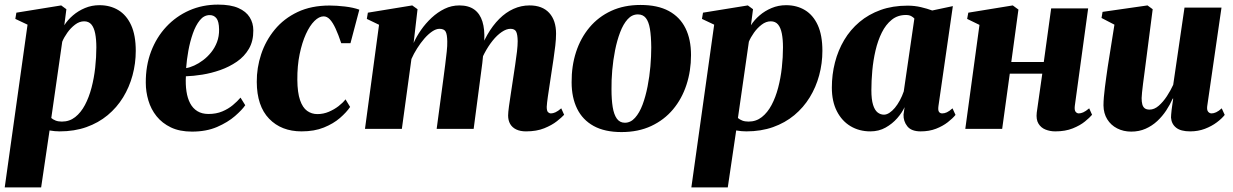

<svg xmlns="http://www.w3.org/2000/svg" viewBox="-30 -559 5350 833"><path d="M-9.5 254 89.5 -452 36.5 -477 41 -504 235.5 -535.5 258 -519 249 -449.5Q263.5 -472.5 286.5 -492.2Q309.5 -512 338.8 -524.2Q368 -536.5 401.5 -536.5Q448 -536.5 483.5 -515Q519 -493.5 539 -449.8Q559 -406 559 -338.5Q559 -284 545 -232.2Q531 -180.5 504 -136.5Q477 -92.5 437 -59.2Q397 -26 344.8 -7.5Q292.5 11 229 11Q219 11 207.5 10Q196 9 185 7L148.5 254ZM192.5 -47Q200 -40.5 211.2 -36Q222.5 -31.5 238.5 -31.5Q271.5 -31.5 296.2 -51Q321 -70.5 338.5 -103.5Q356 -136.5 367 -178.2Q378 -220 383 -265.5Q388 -311 388 -353.5Q388 -388 383 -413.5Q378 -439 366.5 -452.8Q355 -466.5 335 -466.5Q314.5 -466.5 295.5 -452Q276.5 -437.5 262 -417Q247.5 -396.5 240 -378Z M1034 -102.5Q1020.5 -82.5 989.5 -55.5Q958.5 -28.5 911.8 -8.2Q865 12 803 12Q749.5 12 711.5 -6.2Q673.5 -24.5 649.2 -54.8Q625 -85 613.8 -123Q602.5 -161 602.5 -200Q602 -274 625.5 -335.8Q649 -397.5 691.5 -443Q734 -488.5 791.2 -513.8Q848.5 -539 916 -539Q970.5 -539 1004 -524.2Q1037.5 -509.5 1053.2 -484.2Q1069 -459 1069 -427.5Q1069.5 -381 1050 -347.5Q1030.5 -314 997.8 -291.5Q965 -269 926 -255.2Q887 -241.5 847.8 -235.2Q808.5 -229 776.5 -228Q774.5 -192.5 779 -162.5Q783.5 -132.5 795 -110.8Q806.5 -89 826.2 -76.8Q846 -64.5 874.5 -64.5Q908 -64.5 934.2 -75.5Q960.5 -86.5 980.2 -103Q1000 -119.5 1013.5 -135.5ZM880 -493.5Q855 -493.5 837 -471.2Q819 -449 806.8 -414Q794.5 -379 787.2 -339Q780 -299 777.5 -263.5Q793.5 -266 812.8 -274.8Q832 -283.5 851 -297.8Q870 -312 886 -331.8Q902 -351.5 911.5 -376.5Q921 -401.5 920.5 -431.5Q920 -466 909 -479.8Q898 -493.5 880 -493.5Z M1278.5 11Q1190.5 11 1137.5 -44Q1084.5 -99 1084 -203.5Q1083.5 -264.5 1103 -323.5Q1122.5 -382.5 1162 -430.5Q1201.5 -478.5 1261 -506.8Q1320.5 -535 1400 -535Q1429.5 -535 1466.2 -530.8Q1503 -526.5 1529 -517L1490.5 -371.5H1450.5Q1438 -409 1426 -435Q1414 -461 1401.5 -474.5Q1389 -488 1374 -488Q1354.5 -488 1334.2 -468Q1314 -448 1297.2 -411.2Q1280.5 -374.5 1270 -324Q1259.5 -273.5 1260 -212.5Q1260.5 -157 1271.8 -124.5Q1283 -92 1302.5 -78Q1322 -64 1347 -64Q1373 -64 1396.5 -74Q1420 -84 1438.8 -98.5Q1457.5 -113 1469 -128L1489 -95Q1473.5 -72 1445 -47.2Q1416.5 -22.5 1375.2 -5.8Q1334 11 1278.5 11Z M1781.5 -519 1764.5 -372.5Q1776.5 -400 1796.5 -428.8Q1816.5 -457.5 1842.5 -481.8Q1868.5 -506 1898.8 -520.8Q1929 -535.5 1963 -535.5Q2003 -535.5 2027.8 -517.5Q2052.5 -499.5 2063 -465.5Q2073.5 -431.5 2071 -384Q2070.5 -376 2069.5 -365.5Q2068.5 -355 2067 -344Q2065.5 -333 2064 -324.5L2045.5 -318.5Q2061.5 -368.5 2084.5 -408.5Q2107.5 -448.5 2136 -477Q2164.5 -505.5 2197.8 -520.5Q2231 -535.5 2267.5 -535.5Q2323 -535.5 2352.8 -503Q2382.5 -470.5 2382.5 -413Q2382.5 -389.5 2379.2 -361Q2376 -332.5 2371.5 -303.2Q2367 -274 2363 -247Q2359.5 -222.5 2355 -193.8Q2350.5 -165 2346.8 -139Q2343 -113 2342 -95.5Q2342 -77.5 2347.8 -72.2Q2353.5 -67 2360.5 -67Q2369 -67 2379.8 -71.8Q2390.5 -76.5 2405 -89L2417.5 -61Q2407.5 -50 2386 -33Q2364.5 -16 2331.2 -2.5Q2298 11 2252 11Q2227 11 2209.5 2.5Q2192 -6 2183.2 -21.5Q2174.5 -37 2174.5 -58Q2174.5 -70.5 2178.2 -98Q2182 -125.5 2187 -157.5Q2192 -189.5 2196 -217Q2200.5 -247.5 2205.2 -278.2Q2210 -309 2213 -335.8Q2216 -362.5 2216 -380.5Q2215.5 -410 2209.2 -422Q2203 -434 2184.5 -434Q2167 -434 2146.8 -420.2Q2126.5 -406.5 2107.2 -382.5Q2088 -358.5 2071.8 -327.8Q2055.5 -297 2045.5 -262.5L2069 -356.5Q2067.5 -336.5 2066 -319.5Q2064.5 -302.5 2062.5 -285.2Q2060.5 -268 2057.5 -247L2025 0H1864.5L1893.5 -216.5Q1897.5 -247.5 1901.5 -278Q1905.5 -308.5 1908.2 -335Q1911 -361.5 1910.5 -379.5Q1910 -410.5 1903.2 -422.2Q1896.5 -434 1876.5 -434Q1862 -434 1845 -422.5Q1828 -411 1811.2 -391.8Q1794.5 -372.5 1779.8 -349.2Q1765 -326 1755 -303L1713.5 0H1553.5L1614.5 -451.5L1561.5 -477L1566 -504L1758.5 -535.5Z M2749 -537.5Q2823.5 -537.5 2871.8 -511.2Q2920 -485 2944 -436.5Q2968 -388 2968 -320Q2968 -251.5 2948.2 -191Q2928.5 -130.5 2890 -84.5Q2851.5 -38.5 2795.2 -12.2Q2739 14 2666.5 14Q2593.5 14 2545.5 -12.5Q2497.5 -39 2473.8 -87.5Q2450 -136 2450 -202Q2449.5 -272.5 2469.2 -333.2Q2489 -394 2527.5 -440Q2566 -486 2621.8 -511.8Q2677.5 -537.5 2749 -537.5ZM2737.5 -496.5Q2712 -496.5 2693 -475.5Q2674 -454.5 2660.5 -419Q2647 -383.5 2638.5 -340.8Q2630 -298 2626.2 -254Q2622.5 -210 2623 -172Q2623 -127 2628.2 -94.5Q2633.5 -62 2646.2 -44.2Q2659 -26.5 2681 -26.5Q2706 -26.5 2725.2 -48Q2744.5 -69.5 2757.8 -105Q2771 -140.5 2779.5 -183.8Q2788 -227 2791.8 -271.2Q2795.5 -315.5 2795.5 -353.5Q2795 -402 2789.8 -433.5Q2784.5 -465 2772 -480.8Q2759.5 -496.5 2737.5 -496.5Z M2969.5 254 3068.5 -452 3015.5 -477 3020 -504 3214.5 -535.5 3237 -519 3228 -449.5Q3242.5 -472.5 3265.5 -492.2Q3288.5 -512 3317.8 -524.2Q3347 -536.5 3380.5 -536.5Q3427 -536.5 3462.5 -515Q3498 -493.5 3518 -449.8Q3538 -406 3538 -338.5Q3538 -284 3524 -232.2Q3510 -180.5 3483 -136.5Q3456 -92.5 3416 -59.2Q3376 -26 3323.8 -7.5Q3271.5 11 3208 11Q3198 11 3186.5 10Q3175 9 3164 7L3127.5 254ZM3171.5 -47Q3179 -40.5 3190.2 -36Q3201.5 -31.5 3217.5 -31.5Q3250.5 -31.5 3275.2 -51Q3300 -70.5 3317.5 -103.5Q3335 -136.5 3346 -178.2Q3357 -220 3362 -265.5Q3367 -311 3367 -353.5Q3367 -388 3362 -413.5Q3357 -439 3345.5 -452.8Q3334 -466.5 3314 -466.5Q3293.5 -466.5 3274.5 -452Q3255.5 -437.5 3241 -417Q3226.5 -396.5 3219 -378Z M4041.5 -99Q4039 -80.5 4043.8 -73.8Q4048.5 -67 4058 -67Q4068 -67 4078.2 -71.8Q4088.5 -76.5 4102.5 -89L4115.5 -60.5Q4103.5 -45.5 4082 -28.8Q4060.5 -12 4031 -0.5Q4001.5 11 3964.5 11Q3924 11 3906.5 -11Q3889 -33 3890 -62L3894.5 -94Q3883.5 -70 3862.5 -46Q3841.5 -22 3812.2 -5.5Q3783 11 3746 11Q3698 11 3660.2 -11.5Q3622.5 -34 3600.8 -76.5Q3579 -119 3579 -179Q3579 -235.5 3592.5 -288Q3606 -340.5 3632.5 -385.2Q3659 -430 3698.8 -463.5Q3738.5 -497 3790.8 -515.8Q3843 -534.5 3907.5 -534.5Q3938 -534.5 3965.5 -528Q3993 -521.5 4014.5 -513.5L4104 -532.5ZM3937 -478.5Q3932.5 -484 3923.5 -489Q3914.5 -494 3900.5 -494Q3864.5 -494 3838.8 -473.2Q3813 -452.5 3795.8 -417.8Q3778.5 -383 3768.5 -340Q3758.5 -297 3754.5 -252.5Q3750.5 -208 3750.5 -168Q3750.5 -127.5 3757.8 -104.2Q3765 -81 3777.5 -71.2Q3790 -61.5 3805 -61.5Q3816.5 -61.5 3828.8 -69.5Q3841 -77.5 3852.5 -91.2Q3864 -105 3874 -123.5Q3884 -142 3891 -162.5Z M4633 -99Q4631 -80.5 4636.8 -73.8Q4642.5 -67 4650.5 -67Q4659 -67 4669.5 -71.5Q4680 -76 4695.5 -89L4708 -61Q4698 -49 4677.2 -32Q4656.5 -15 4624.2 -2Q4592 11 4548 11Q4526 11 4506.2 3.2Q4486.5 -4.5 4475.5 -22.5Q4464.5 -40.5 4468 -70.5L4492 -239.5H4351L4318 0H4158L4219.5 -451L4166 -477L4171 -504L4364 -535.5L4388.5 -517.5L4357.5 -290H4498.5L4530.5 -522.5H4691Z M4878 12Q4844 12 4816.8 -2Q4789.5 -16 4773.8 -41.5Q4758 -67 4757.5 -101.5Q4757.5 -118 4759.2 -138.2Q4761 -158.5 4763.8 -181Q4766.5 -203.5 4769.8 -226Q4773 -248.5 4776 -269.5L4805 -452L4749 -481L4753.5 -507.5L4948.5 -535.5L4971 -519L4941 -286.5Q4938.5 -265.5 4935.2 -241.8Q4932 -218 4929.2 -196.5Q4926.5 -175 4924.8 -158.2Q4923 -141.5 4923 -133.5Q4923 -117 4926 -106Q4929 -95 4936.5 -89.2Q4944 -83.5 4957.5 -83.5Q4978 -83.5 4997.2 -100.2Q5016.5 -117 5032.8 -142Q5049 -167 5060 -191L5109 -526H5269.5L5207.5 -98Q5205.5 -81 5211.8 -74Q5218 -67 5226.5 -67Q5235.5 -67 5246.5 -72Q5257.5 -77 5270.5 -89L5283.5 -60.5Q5271.5 -45 5249.2 -28.2Q5227 -11.5 5197.5 -0.2Q5168 11 5133.5 11Q5093 11 5072.8 -5Q5052.5 -21 5050.5 -49Q5050.5 -53.5 5051.2 -62.8Q5052 -72 5053.2 -83.2Q5054.5 -94.5 5056.5 -107Q5058.5 -119.5 5060 -131L5058 -131.5Q5046.5 -105.5 5029.8 -80Q5013 -54.5 4990.8 -33.8Q4968.5 -13 4940.2 -0.5Q4912 12 4878 12Z"/></svg>

Font: Merriweather 96pt Black
Style: Italic
Weight: 900
Italic angle: -7.8°
Version: Version 2.101